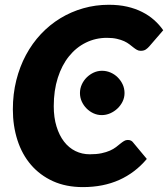

<svg xmlns="http://www.w3.org/2000/svg" viewBox="-20 -756 686 784"><path d="M346.5 -126Q374 -126 394.2 -130.2Q414.5 -134.5 429 -141Q443.5 -147.5 453.5 -155.2Q463.5 -163 471.5 -169.5Q479.5 -176 486.5 -180.2Q493.5 -184.5 501.5 -184.5Q509.5 -184.5 514.8 -181.8Q520 -179 522.5 -175.5L579.5 -107Q532 -50.5 466.8 -21.2Q401.5 8 318.5 8Q249.5 8 196.2 -16.2Q143 -40.5 106.5 -83Q70 -125.5 51.2 -183.8Q32.5 -242 32.5 -309.5Q32.5 -372 46.5 -428Q60.5 -484 86 -531.5Q111.5 -579 147.2 -617Q183 -655 226.5 -681.5Q270 -708 320 -722.2Q370 -736.5 424.5 -736.5Q465.5 -736.5 499.2 -728.8Q533 -721 560.2 -707.2Q587.5 -693.5 609 -674.5Q630.5 -655.5 646.5 -632.5L589.5 -566.5Q583.5 -559.5 575.5 -554Q567.5 -548.5 554.5 -548.5Q546 -548.5 539 -552.5Q532 -556.5 524.8 -562.2Q517.5 -568 508.5 -575Q499.5 -582 487 -587.8Q474.5 -593.5 457.2 -597.5Q440 -601.5 416.5 -601.5Q370.5 -601.5 330.8 -582Q291 -562.5 261.8 -526.2Q232.5 -490 216 -438.2Q199.5 -386.5 199.5 -322.5Q199.5 -276 210.8 -239.5Q222 -203 241.5 -177.8Q261 -152.5 288 -139.2Q315 -126 346.5 -126ZM488.5 -376Q488.5 -357.5 480.5 -341.2Q472.5 -325 459.5 -312.8Q446.5 -300.5 429.8 -293.2Q413 -286 395.5 -286Q378 -286 362 -293.2Q346 -300.5 333.8 -312.8Q321.5 -325 314 -341.2Q306.5 -357.5 306.5 -376Q306.5 -394.5 314 -411Q321.5 -427.5 334.2 -440Q347 -452.5 363 -459.8Q379 -467 396.5 -467Q414.5 -467 431 -460Q447.5 -453 460.2 -440.5Q473 -428 480.8 -411.5Q488.5 -395 488.5 -376Z"/></svg>

Font: Lato ExtraBold
Style: Italic
Weight: 800
Italic angle: -7°
Designer: Lukasz Dziedzic with Adam Twardoch and Botio Nikoltchev
Foundry: tyPoland Lukasz Dziedzic
Version: Version 2.015; 2015-08-06; http://www.latofonts.com/